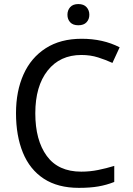

<svg xmlns="http://www.w3.org/2000/svg" viewBox="-20 -907 649 937"><path d="M377.4 -638.7Q272.5 -638.7 212.4 -562.5Q152.3 -486.3 152.3 -354Q152.3 -222.7 208.3 -146Q264.2 -69.3 376.5 -69.3Q418.9 -69.3 458.7 -77.4Q498.5 -85.4 537.1 -97.2L537.6 -97.7V-96.7V-19.5V-19Q499.5 -3.9 459.5 2.9Q419.4 9.8 364.7 9.8Q262.2 9.8 193.8 -34.9Q125.5 -79.6 91.8 -161.9Q58.1 -244.1 58.1 -355Q58.1 -461.9 94.7 -543.7Q131.3 -625.5 203.1 -671.6Q274.9 -717.8 378.4 -717.8Q482.9 -717.8 563.5 -676.3L564 -675.8L563.5 -675.3L528.8 -600.1V-599.6L528.3 -600.1Q496.6 -614.7 459 -626.7Q421.4 -638.7 377.4 -638.7ZM322.5 -798.3Q309.1 -813 309.1 -835Q309.1 -856.9 322.5 -872.1Q335.9 -887.2 362.3 -887.2Q388.7 -887.2 402.3 -872.1Q416 -856.9 416 -835Q416 -813 402.3 -798.3Q388.7 -783.7 362.3 -783.7Q335.9 -783.7 322.5 -798.3Z"/></svg>

Font: MAUL
Style: Regular
Weight: 400
Designer: MAUL
Version: Version 1.0; 2020; ttfautohint (v1.8.3)